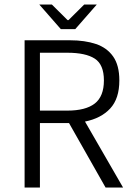

<svg xmlns="http://www.w3.org/2000/svg" viewBox="-20 -837 607 857"><path d="M89.8 0V-657.2H293Q358.9 -657.2 408.2 -640.6Q457.5 -624 485.1 -584.7Q512.7 -545.4 512.7 -478Q512.7 -396.5 471.7 -352.5Q430.7 -308.6 359.4 -294.4L529.3 0H451.2L288.1 -287.6H158.2V0ZM158.2 -343.3H280.8Q362.3 -343.3 403.1 -375Q443.8 -406.7 443.8 -478Q443.8 -548.8 403.1 -575.2Q362.3 -601.6 280.8 -601.6H158.2ZM251.5 -707 155.3 -816.9H211.4L281.7 -747.1H285.6L356 -816.9H412.1L315.9 -707Z"/></svg>

Font: Varta Light Light
Style: Regular
Weight: 300
Version: Version 1.004